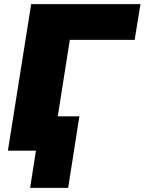

<svg xmlns="http://www.w3.org/2000/svg" viewBox="-20 -725 696 924"><path d="M18 0 130 -705H656L628 -533H316L258 -165H362L308 179H125L153 0Z"/></svg>

Font: Winston Black
Style: Italic
Weight: 900
Italic angle: -9°
Designer: Original fonts by Vernon Adams / Changes by Cristiano Sobral
Foundry: VOriginal fonts by Vernon Adams / Changes by Cristiano Sobral
Version: Version 2.503;July 17, 2020;FontCreator 13.0.0.2655 64-bit